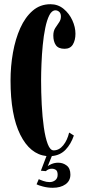

<svg xmlns="http://www.w3.org/2000/svg" viewBox="-20 -731 405 911"><path d="M230.5 160Q206.5 160 183.8 154Q161 148 153.5 143.5L164 119Q169.5 122 185 127.5Q200.5 133 215 133Q231 133 242.2 124Q253.5 115 253.5 98.5Q253.5 80.5 245 75Q236.5 69.5 226 69.5Q209.5 69.5 197.5 81L174 79L200.5 9.5Q122.5 1 76.2 -91.8Q30 -184.5 30 -349Q30 -417 41.5 -481.5Q53 -546 76.2 -597.8Q99.5 -649.5 135 -680.2Q170.5 -711 219.5 -711Q255 -711 281.8 -689Q308.5 -667 323.2 -634.8Q338 -602.5 338 -571Q338 -540.5 325.8 -520Q313.5 -499.5 286.5 -499.5Q257 -499.5 245 -516.8Q233 -534 233 -562.5Q233 -583.5 242 -597.8Q251 -612 260 -624.5Q269 -637 269 -652.5Q269 -667.5 261 -674.8Q253 -682 243 -682Q226 -682 214.2 -659Q202.5 -636 194.8 -598.5Q187 -561 182.8 -516.5Q178.5 -472 176.8 -428.2Q175 -384.5 175 -350Q175 -293 178 -234.5Q181 -176 188 -126.8Q195 -77.5 206.5 -47.5Q218 -17.5 234.5 -17.5Q260.5 -17.5 280 -41.5Q299.5 -65.5 308 -102L330.5 -88Q316.5 -47 291 -20.5Q265.5 6 226 9.5L206.5 57.5Q211 53 225.2 47Q239.5 41 256.5 41Q279 41 296.5 54.5Q314 68 314 97.5Q314 127 290.8 143.5Q267.5 160 230.5 160Z"/></svg>

Font: Imbue 50pt ExtraBold
Style: Regular
Weight: 800
Designer: Tyler Finck
Foundry: Etcetera Type Company
Version: Version 1.102; ttfautohint (v1.8.3)